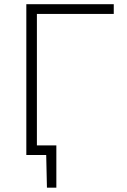

<svg xmlns="http://www.w3.org/2000/svg" viewBox="-20 -733 599 908"><path d="M104.5 0V-713H518V-667H154.5V-45.5H246.5V154.5H202L198.5 0Z"/></svg>

Font: Heraclito ExtraLight
Style: Regular
Weight: 200
Designer: Kostas Bartsokas (font) & Cristiano Sobral (main changes)
Foundry: Kostas Bartsokas (font) & Cristiano Sobral (main changes)
Version: Version 1.00;July 8, 2020;FontCreator 13.0.0.2655 64-bit